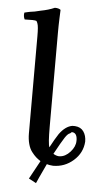

<svg xmlns="http://www.w3.org/2000/svg" viewBox="-56 -734 471 880"><g transform="rotate(5 179.5 -294.0)"><path d="M279.8 -130.9Q270 -128.9 256.6 -108.6Q243.2 -88.4 211.9 -30.8Q223.6 -23.4 235.8 -22H241.2Q267.6 -23.4 289.8 -48.1Q312 -72.8 312 -99.1V-106Q310.1 -137.2 287.1 -137.2Q286.1 -137.2 279.8 -130.9ZM186 19Q148.4 98.6 144 109.9L109.9 91.8L155.8 7.8Q143.6 0 134.5 -8.1Q125.5 -16.1 114.5 -30.3Q103.5 -44.4 97.7 -66.2Q91.8 -87.9 91.8 -115.2V-562Q91.8 -606.9 86.9 -619.1Q84 -627.9 81.1 -630.9Q72.8 -634.8 26.9 -632.8Q19.5 -647.9 22.9 -664.1Q27.8 -665.5 37.4 -667.5Q46.9 -669.4 48.8 -669.9Q66.9 -671.4 96.2 -679.2Q132.8 -686 160.2 -698.2Q178.2 -698.2 187 -690.9Q187 -690.4 185.5 -654.8Q184.1 -619.1 184.1 -585.9V-152.8Q184.1 -74.7 190.9 -59.1Q212.4 -99.6 228 -123Q255.4 -160.6 287.1 -166H299.8Q326.2 -164.1 339.1 -145.5Q352.1 -127 352.1 -99.1Q348.6 -46.9 308.3 -11.5Q268.1 23.9 214.8 23.9Q195.8 22.5 186 19Z"/></g></svg>

Font: Common Serif Medium
Style: Regular
Weight: 500
Designer: Philipp H. Poll, Khaled Hosny
Foundry: Stefan Peev, Context Ltd.
Version: Version 1.026